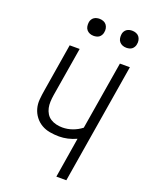

<svg xmlns="http://www.w3.org/2000/svg" viewBox="-171 -1020 842 1103"><g transform="rotate(20 250.0 -468.5)"><path d="M317 0 357 -246Q331 -234 304.5 -228Q278 -222 252 -222Q223 -222 195 -227Q167 -232 144 -245.5Q121 -259 104.5 -280.5Q88 -302 80.5 -328.5Q73 -355 75.5 -384Q78 -413 83 -442L131 -735H192L142 -433Q139 -414 138 -394Q137 -374 141 -355.5Q145 -337 154.5 -321.5Q164 -306 179.5 -296Q195 -286 214 -281.5Q233 -277 252 -277Q283 -277 313 -287.5Q343 -298 369 -318L438 -735H499L378 0ZM441 -833Q428 -833 417 -837.5Q406 -842 398.5 -851Q391 -860 389 -872.5Q387 -885 389 -898Q390 -906 395 -914.5Q400 -923 407.5 -928Q415 -933 423.5 -935Q432 -937 440 -937Q453 -937 464.5 -932.5Q476 -928 483 -919Q490 -910 492.5 -897.5Q495 -885 492 -872Q491 -864 486 -855.5Q481 -847 474 -842Q467 -837 458 -835Q449 -833 441 -833ZM241 -833Q228 -833 217 -837.5Q206 -842 198.5 -851Q191 -860 189 -872.5Q187 -885 189 -898Q190 -906 195 -914.5Q200 -923 207.5 -928Q215 -933 223.5 -935Q232 -937 240 -937Q253 -937 264.5 -932.5Q276 -928 283 -919Q290 -910 292.5 -897.5Q295 -885 292 -872Q291 -864 286 -855.5Q281 -847 274 -842Q267 -837 258 -835Q249 -833 241 -833Z"/></g></svg>

Font: Iosevka Term Curly Lt Obl
Style: Regular
Weight: 300
Italic angle: -9°
Designer: Belleve Invis
Foundry: Belleve Invis
Version: Version 32.3.0